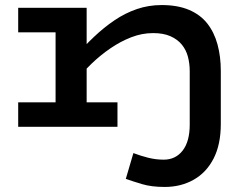

<svg xmlns="http://www.w3.org/2000/svg" viewBox="-20 -502 998 760"><path d="M632 238Q580 238 543 227Q506 216 478 206L508 104Q537 115 567 122.5Q597 130 628 130Q675 130 703 94Q731 58 731 -9V-220Q731 -250 724 -277Q717 -304 700 -325Q683 -346 655 -358.5Q627 -371 586 -371Q542 -371 499.5 -354.5Q457 -338 417.5 -311Q378 -284 343 -250.5Q308 -217 279 -183V-280Q314 -320 352.5 -356.5Q391 -393 433 -421.5Q475 -450 521.5 -466Q568 -482 620 -482Q683 -482 728 -463Q773 -444 800.5 -409Q828 -374 841 -326Q854 -278 854 -222V-11Q854 70 825.5 125.5Q797 181 746.5 209.5Q696 238 632 238ZM52 0V-97H445V0ZM200 0V-471H323V0ZM52 -374V-471H295V-374Z"/></svg>

Font: BioRhyme SemiExpanded SemiBold
Style: Regular
Weight: 600
Width: 6
Designer: Aoife Mooney
Foundry: Aoife Mooney Type
Version: Version 1.600;gftools[0.9.33]